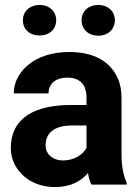

<svg xmlns="http://www.w3.org/2000/svg" viewBox="-20 -749 558 779"><path d="M24 -148C24 -125 29 -104 38 -85C65 -30 123 10 204 10C266 10 309 -14 337 -47C340 -28 344 -13 351 0H494V-8C479 -41 473 -79 473 -128V-352C473 -383 468 -410 457 -433C426 -501 359 -538 261 -538C192 -538 136 -519 97 -488C65 -462 36 -423 36 -370H177C177 -412 209 -434 253 -434C306 -434 331 -404 331 -353V-323H268C134 -323 24 -279 24 -148ZM73 -667C73 -628 102 -605 141 -605C179 -605 208 -629 208 -667C208 -704 179 -729 141 -729C103 -729 73 -705 73 -667ZM165 -159C165 -218 212 -240 273 -240H331V-149C315 -120 280 -98 235 -98C196 -98 165 -122 165 -159ZM311 -667C311 -629 340 -604 379 -604C417 -604 446 -629 446 -667C446 -704 417 -729 379 -729C341 -729 311 -705 311 -667Z"/></svg>

Font: Asimov Pro
Style: Bd
Weight: 700
Designer: Google
Version: Version 2.000980; 2014